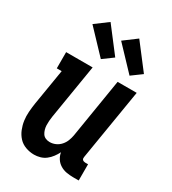

<svg xmlns="http://www.w3.org/2000/svg" viewBox="-190 -878 881 985"><g transform="rotate(30 250.0 -385.0)"><path d="M170 8Q144 8 119.5 -1Q95 -10 78.5 -28Q62 -46 52.5 -69.5Q43 -93 39.5 -118Q36 -143 38 -169.5Q40 -196 44 -222L79 -434H50V-530H207L154 -207Q152 -194 151 -180.5Q150 -167 150.5 -154.5Q151 -142 154.5 -130Q158 -118 164.5 -108Q171 -98 182.5 -93Q194 -88 207 -88Q225 -88 241.5 -95.5Q258 -103 270 -116.5Q282 -130 288.5 -146.5Q295 -163 298 -180L355 -530H468L399 -111Q398 -107 398.5 -102Q399 -97 402 -94Q405 -91 409.5 -89.5Q414 -88 418 -88H435V8H402Q382 8 362 4.5Q342 1 325 -9.5Q308 -20 297.5 -36.5Q287 -53 284 -72Q276 -56 264.5 -40.5Q253 -25 238 -13.5Q223 -2 205 3Q187 8 170 8ZM392 -588 265 -722 340 -778 452 -632ZM222 -588 95 -722 170 -778 282 -632Z"/></g></svg>

Font: Iosevka Slab
Style: Bold Italic
Weight: 700
Italic angle: -9°
Monospace: yes
Designer: Belleve Invis
Foundry: Belleve Invis
Version: Version 11.1.0; ttfautohint (v1.8.3)